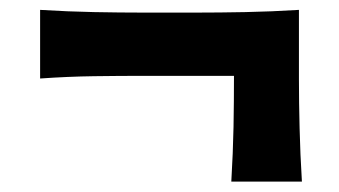

<svg xmlns="http://www.w3.org/2000/svg" viewBox="-20 -524 672 381"><path d="M439 -163.6Q442.4 -221.2 443.4 -272.2Q444.3 -323.2 444.3 -373.5H263.2Q218.3 -373.5 166.5 -372.8Q114.7 -372.1 59.6 -368.2V-504.4Q114.7 -501 166.5 -500Q218.3 -499 263.2 -499H369.6Q415 -499 466.8 -500Q518.6 -501 573.2 -504.4V-367.2Q573.2 -321.8 574.5 -270.3Q575.7 -218.8 579.1 -163.6Z"/></svg>

Font: Pinar-FD SemiBold
Style: Regular
Weight: 600
Designer: Amin Abedi
Version: Version 2.000